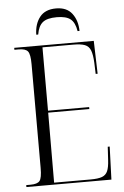

<svg xmlns="http://www.w3.org/2000/svg" viewBox="-60 -938 634 981"><g transform="rotate(-5 257.5 -448.0)"><path d="M35 0V-10H57Q92 -10 104 -24.5Q116 -39 116 -91V-623Q116 -674 104 -689Q92 -704 57 -704H35V-714H443L448 -545H438L436 -602Q434 -644 425.5 -666Q417 -688 396.5 -696Q376 -704 337 -704H179V-379H390V-369H179L178 -10H365Q404 -10 424 -17.5Q444 -25 452.5 -44.5Q461 -64 463 -101L467 -169H477L471 0ZM153 -771Q154 -826 181.5 -861Q209 -896 265 -896Q320 -896 347 -860.5Q374 -825 375 -771H365Q358 -815 335.5 -833Q313 -851 265 -851Q215 -851 192.5 -832.5Q170 -814 163 -771Z"/></g></svg>

Font: Noto Serif Display Condensed Light
Style: Regular
Weight: 300
Width: 3
Designer: Monotype Design Team
Foundry: Monotype Imaging Inc.
Version: Version 2.009